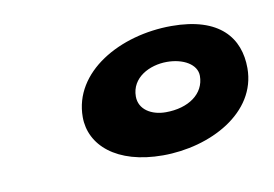

<svg xmlns="http://www.w3.org/2000/svg" viewBox="-38 -672 444 311"><g transform="rotate(-10 184.0 -516.0)"><path d="M209 -414.5C287 -414.5 368 -456.5 368 -530C368 -579.5 338 -618.5 258.5 -618.5C173.5 -618.5 91.5 -572.5 91.5 -498C91.5 -452 132.5 -414.5 209 -414.5ZM225.5 -482.5C202 -482.5 182 -494.5 182 -516C182 -547 212.5 -562.5 241 -562.5C268 -562.5 290 -550 290 -531C290 -501.5 263 -482.5 225.5 -482.5Z"/></g></svg>

Font: Gluten
Style: Bold Italic
Weight: 700
Italic angle: -13°
Designer: Tyler Finck
Foundry: Etcetera Type Company
Version: Version 0.920